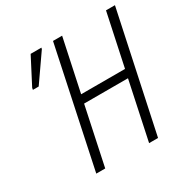

<svg xmlns="http://www.w3.org/2000/svg" viewBox="-161 -859 986 1004"><g transform="rotate(-30 331.5 -357.0)"><path d="M138 0H192L266 -349H531L457 0H511L663 -714H609L542 -399H277L344 -714H289ZM70 -545H105L217 -706L219 -714H154L72 -556Z"/></g></svg>

Font: Noto Sans Condensed Light
Style: Italic
Weight: 300
Width: 3
Italic angle: -12°
Designer: Monotype Design Team
Foundry: Monotype Imaging Inc.
Version: Version 2.013